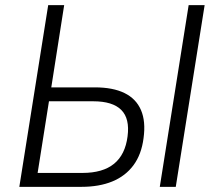

<svg xmlns="http://www.w3.org/2000/svg" viewBox="-20 -725 835 745"><path d="M55 0 167 -705H229L179 -386H348Q418 -386 463 -364Q508 -342 527 -298Q546 -254 537 -189Q529 -126 498 -84Q467 -42 416 -21Q365 0 296 0ZM126 -54H300Q379 -54 422.5 -89.5Q466 -125 475 -196Q484 -265 450.5 -298.5Q417 -332 342 -332H170ZM600 0 712 -705H774L662 0Z"/></svg>

Font: Nunito Sans 10pt SemiCondensed Light
Style: Italic
Weight: 300
Width: 4
Italic angle: -9°
Designer: Vernon Adams
Foundry: Vernon Adams
Version: Version 3.101;gftools[0.9.27]